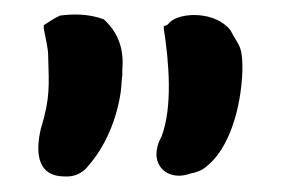

<svg xmlns="http://www.w3.org/2000/svg" viewBox="-20 -690 381 259"><path d="M35 -516C27 -481 32 -452 67 -452C79 -451 91 -456 98 -465C123 -493 138 -531 143 -567C144 -575 144 -582 145 -589V-596C148 -630 135 -650 120 -664C98 -672 77 -671 61 -669C50 -664 46 -660 39 -656V-652C41 -640 45 -626 45 -614C46 -575 48 -558 35 -516ZM191 -481C192 -459 213 -447 237 -456C244 -457 252 -460 258 -465C289 -489 305 -543 307 -594C307 -606 307 -616 304 -625C301 -633 296 -639 291 -649C271 -675 224 -674 209 -660C207 -657 204 -655 201 -655V-651C208 -606 213 -546 198 -506C193 -497 191 -489 191 -481Z"/></svg>

Font: Vapor
Style: Regular
Weight: 400
Foundry: Cannot Into Space Fonts
Version: Version 0.179